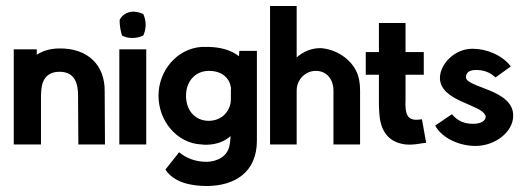

<svg xmlns="http://www.w3.org/2000/svg" viewBox="-20 -483 1751 642"><path d="M26 0H117V-152C117 -162 117 -172 118 -181C121 -222 142 -243 179 -243C221 -243 241 -217 241 -164L242 0H331L330 -178C331 -266 273 -322 179 -321C148 -321 123 -313 103 -300V-318H26Z M379 0H469V-318H379ZM380 -416C380 -397 383 -380 388 -364C398 -359 409 -356 422 -356C435 -356 448 -359 459 -364C464 -375 467 -387 467 -400C467 -413 464 -426 459 -436C449 -441 437 -444 425 -444C405 -444 386 -431 380 -416Z M510 -163C510 -78 572 -4 653 0C659 1 666 1 672 1C703 0 730 -9 751 -28C750 -18 750 -9 748 0C742 42 704 57 673 58C633 59 600 44 579 26L533 84C562 128 620 139 673 139C763 138 839 95 839 -13V-313H780C780 -311 780 -302 779 -295C751 -317 715 -325 680 -326H653C572 -320 510 -247 510 -163ZM602 -163C602 -213 635 -246 678 -246C723 -246 747 -222 752 -191C753 -188 752 -185 752 -182V-161C752 -153 752 -145 751 -138C743 -101 714 -79 678 -79C633 -79 602 -113 602 -163Z M883 0H972V-180C972 -217 1001 -246 1036 -246C1073 -246 1095 -217 1095 -180V0H1184V-182C1184 -194 1183 -205 1181 -215C1171 -274 1115 -314 1062 -321C1058 -322 1054 -322 1050 -322C1021 -322 993 -310 972 -291V-463H883Z M1203 -233H1247V-144C1247 -132 1247 -121 1248 -110C1250 -58 1269 -8 1336 0C1367 3 1394 -6 1405 -5L1391 -84C1383 -84 1370 -80 1357 -85C1344 -89 1337 -102 1336 -127C1335 -133 1336 -139 1336 -146V-233H1397V-309H1336V-406H1247V-309H1203Z M1435 -63C1459 -20 1517 5 1570 5C1636 5 1696 -42 1696 -96C1697 -185 1538 -189 1538 -225C1538 -238 1547 -249 1571 -249C1596 -249 1616 -243 1637 -224L1688 -261C1659 -299 1607 -320 1560 -320C1498 -320 1451 -267 1451 -222C1452 -144 1589 -134 1602 -98C1604 -97 1604 -96 1604 -94C1604 -80 1591 -69 1561 -69C1532 -69 1510 -79 1491 -101Z"/></svg>

Font: Rabbid Highway Sign II Hop
Style: Regular
Weight: 400
Foundry: Cannot Into Space Fonts
Version: Version 0.277